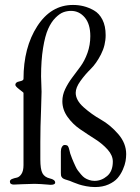

<svg xmlns="http://www.w3.org/2000/svg" viewBox="-20 -742 567 776"><path d="M20 -8Q20 -15 28.5 -18.5Q37 -22 47.5 -24Q58 -26 66.5 -38.5Q75 -51 75 -75V-367Q75 -368 58.5 -380.5Q42 -393 42 -399Q42 -410 58.5 -413Q75 -416 75 -423Q75 -550 130.5 -636Q186 -722 275 -722Q297 -722 317.5 -717Q338 -712 359.5 -700Q381 -688 394 -662.5Q407 -637 407 -600Q407 -559 388 -522Q369 -485 346.5 -463Q324 -441 305 -414.5Q286 -388 286 -367Q286 -337 318 -308.5Q350 -280 388 -258.5Q426 -237 458 -200Q490 -163 490 -119Q490 -106 487.5 -91Q485 -76 476.5 -56.5Q468 -37 455 -22Q442 -7 418.5 3.5Q395 14 364 14Q346 14 328 10.5Q310 7 299.5 3.5Q289 0 276.5 -5Q264 -10 262 -11Q258 -12 252.5 -14Q247 -16 244.5 -16.5Q242 -17 238 -19Q234 -21 232.5 -22.5Q231 -24 229 -27Q227 -30 226.5 -34Q226 -38 226 -43V-130Q226 -141 230.5 -148.5Q235 -156 241 -156Q251 -156 254.5 -151.5Q258 -147 261 -133Q264 -119 267 -113Q267 -112 271 -102Q275 -92 277.5 -86.5Q280 -81 285 -70Q290 -59 295 -52.5Q300 -46 307.5 -37Q315 -28 322.5 -23Q330 -18 340.5 -14.5Q351 -11 362 -11Q390 -11 413 -30.5Q436 -50 436 -89Q436 -114 415 -137.5Q394 -161 364 -180Q334 -199 304 -219.5Q274 -240 253 -269.5Q232 -299 232 -333Q232 -358 243.5 -382Q255 -406 271.5 -428Q288 -450 305 -473Q322 -496 333.5 -528Q345 -560 345 -596Q345 -645 322.5 -671.5Q300 -698 267 -698Q251 -698 236 -692.5Q221 -687 204 -670Q187 -653 174.5 -625Q162 -597 154 -547.5Q146 -498 146 -433Q146 -428 147 -403Q148 -378 148 -371L146 -300Q143 -229 143 -168V-98Q143 -58 151.5 -42Q160 -26 181 -21Q203 -16 203 -4Q203 5 184 5Q183 5 172 4Q161 3 145.5 2Q130 1 120 1Q102 1 70 2.5Q38 4 36 4Q20 4 20 -8Z"/></svg>

Font: OFL Sorts Mill Goudy TT
Style: Regular
Weight: 500
Version: Version 003.000